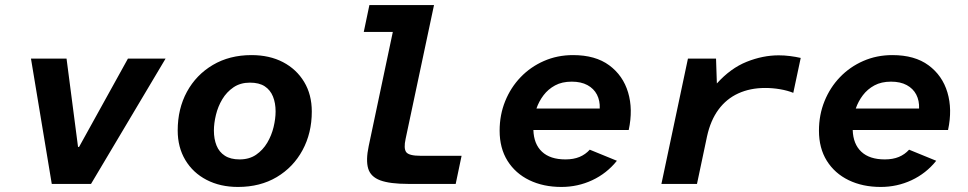

<svg xmlns="http://www.w3.org/2000/svg" viewBox="-20 -728 3832 760"><path d="M184.9 0 102.6 -496H243.4L288.9 -146.3H292.9L486.4 -496H635.4L340.3 0Z M922.1 12Q851.7 12 797.8 -16Q743.9 -43.9 713.6 -94.5Q683.4 -145 683.4 -211.5Q683.4 -297.4 719.9 -364.6Q756.5 -431.8 822.5 -470.9Q888.5 -509.9 975.4 -509.9Q1046.8 -509.9 1100.2 -482Q1153.6 -454 1183.9 -403.8Q1214.2 -353.7 1214.2 -286.4Q1214.2 -201.3 1177.6 -133.7Q1141.1 -66.1 1075.4 -27Q1009.8 12 922.1 12ZM928.3 -97Q966.7 -97 993.7 -115.5Q1020.6 -134.1 1037.8 -162.9Q1054.9 -191.8 1062.9 -224.8Q1070.9 -257.9 1070.9 -287.1Q1070.9 -320.1 1060.5 -345.9Q1050.1 -371.7 1028 -386.3Q1005.9 -400.9 969.3 -400.9Q931.6 -400.9 904.3 -382.4Q877 -363.8 859.8 -335Q842.6 -306.1 834.7 -273.1Q826.7 -240 826.7 -210.8Q826.7 -177.9 837.1 -152Q847.4 -126.2 870.1 -111.6Q892.7 -97 928.3 -97Z M1596.5 0Q1523.2 0 1485 -14.2Q1446.9 -28.5 1437.3 -61.2Q1427.7 -94 1439.4 -149.6L1534.9 -601.5H1419.9L1442.2 -708H1698L1585.6 -178.6Q1577.3 -140.8 1587.7 -126.1Q1598.2 -111.3 1645.2 -111.3H1807.1L1783.8 0Z M2202 12Q2130.7 12 2075.3 -14.8Q2020 -41.7 1988.8 -91.6Q1957.7 -141.6 1957.7 -210.7Q1957.7 -273.4 1979.7 -327.6Q2001.7 -381.9 2040.9 -422.6Q2080.1 -463.4 2133.1 -486.6Q2186.1 -509.9 2248.3 -509.9Q2336.9 -509.9 2391.5 -469.5Q2446.2 -429.1 2466.2 -362.2Q2486.2 -295.2 2468.7 -213.5H2091.3Q2093 -157.7 2125.4 -127.4Q2157.8 -97 2218.3 -97Q2250.2 -97 2273.9 -106.8Q2297.6 -116.7 2314.5 -135.5L2421.9 -91.6Q2381.7 -41.5 2324.3 -14.7Q2267 12 2202 12ZM2103.4 -298.4H2354Q2355.3 -329.5 2342.9 -353.5Q2330.5 -377.4 2305.3 -391.1Q2280.1 -404.8 2243 -404.8Q2204.6 -404.8 2177.1 -389.9Q2149.7 -375 2131.5 -351Q2113.3 -327 2103.4 -298.4Z M2598.1 0 2703.1 -496H2814.3L2817.6 -397.6Q2871.9 -457.9 2935.8 -483.5Q2999.6 -509 3062.4 -509Q3085.1 -509 3107.3 -506.1Q3129.4 -503.3 3149.5 -498.7L3120.1 -360.5Q3097.7 -369.6 3068.3 -374.7Q3038.9 -379.8 3008.7 -379.8Q2949.5 -379.8 2902.4 -358.3Q2855.3 -336.8 2823.9 -294.1Q2792.5 -251.4 2778.7 -188.3L2738.9 0Z M3466 12Q3394.7 12 3339.3 -14.8Q3284 -41.7 3252.8 -91.6Q3221.7 -141.6 3221.7 -210.7Q3221.7 -273.4 3243.7 -327.6Q3265.7 -381.9 3304.9 -422.6Q3344.1 -463.4 3397.1 -486.6Q3450.1 -509.9 3512.3 -509.9Q3600.9 -509.9 3655.5 -469.5Q3710.2 -429.1 3730.2 -362.2Q3750.2 -295.2 3732.7 -213.5H3355.3Q3357 -157.7 3389.4 -127.4Q3421.8 -97 3482.3 -97Q3514.2 -97 3537.9 -106.8Q3561.6 -116.7 3578.5 -135.5L3685.9 -91.6Q3645.7 -41.5 3588.3 -14.7Q3531 12 3466 12ZM3367.4 -298.4H3618Q3619.3 -329.5 3606.9 -353.5Q3594.5 -377.4 3569.3 -391.1Q3544.1 -404.8 3507 -404.8Q3468.6 -404.8 3441.1 -389.9Q3413.7 -375 3395.5 -351Q3377.3 -327 3367.4 -298.4Z"/></svg>

Font: Atkinson Hyperlegible Mono ExtraLight
Style: Italic
Weight: 200
Italic angle: -12°
Monospace: yes
Designer: Elliott Scott, Megan Eiswerth, Linus Boman, Theodore Petrosky, Letters from Sweden
Foundry: Applied Design Works, Letters from Sweden
Version: Version 2.001